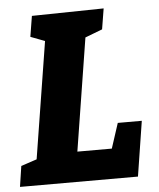

<svg xmlns="http://www.w3.org/2000/svg" viewBox="-57 -752 659 796"><g transform="rotate(-5 272.0 -353.5)"><path d="M421 -229H521L485 0H-6L7 -86L91 -114L70 -91L153 -611L170 -586L91 -616L105 -702L404 -707L390 -621L301 -587L321 -611L238 -89L221 -125H405L378 -97Z"/></g></svg>

Font: Bitter Thin ExtraBold
Style: Italic
Weight: 800
Italic angle: -9°
Version: Version 2.002